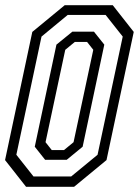

<svg xmlns="http://www.w3.org/2000/svg" viewBox="-22 -720 536 740"><path d="M78.5 0 -2.5 -103 102.5 -597 227.5 -700H412.5L493.5 -597L388.5 -103L263.5 0ZM107 -40H252.5L354 -123.5L451 -579L385 -662.5H239L138 -579L41 -123.5ZM152 -104 112 -154.5 195.5 -548 257 -598H340L380 -548L296.5 -154.5L235 -104ZM177.5 -141.5H224.5L261.5 -172L337.5 -528L313.5 -558.5H266.5L229.5 -528L153.5 -172Z"/></svg>

Font: Tourney Condensed Regular
Style: Italic
Weight: 400
Width: 3
Italic angle: -12°
Designer: Tyler Finck
Foundry: Etcetera Type Co
Version: Version 1.010; ttfautohint (v1.8.3)